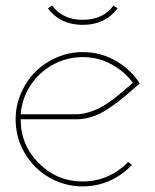

<svg xmlns="http://www.w3.org/2000/svg" viewBox="-20 -660 557 689"><path d="M36.1 -231.9Q36.1 -280.8 55.4 -325.4Q74.7 -370.1 106.9 -402.3Q139.2 -434.6 183.8 -453.9Q228.5 -473.1 276.9 -473.1Q337.9 -473.1 390.6 -444.6Q443.4 -416 477.1 -367.2L481 -359.9L475.1 -355Q468.3 -349.6 445.1 -329.1Q421.9 -308.6 404.5 -295.4Q387.2 -282.2 361.6 -265.6Q335.9 -249 308.6 -240.5Q281.2 -231.9 253.9 -231.9H54.2Q54.2 -139.6 119.4 -74.2Q184.6 -8.8 276.9 -8.8Q324.2 -8.8 366.5 -27.3Q408.7 -45.9 439.9 -79.1L453.1 -67.9Q419.4 -31.7 373.8 -11.5Q328.1 8.8 276.9 8.8Q211.4 8.8 156 -23.4Q100.6 -55.7 68.4 -111.1Q36.1 -166.5 36.1 -231.9ZM54.2 -250H253.9Q273.9 -250 294.9 -256.1Q315.9 -262.2 332 -269.8Q348.1 -277.3 368.9 -291.7Q389.6 -306.2 400.6 -315.2Q411.6 -324.2 431.2 -341.1Q450.7 -357.9 457 -362.8Q425.3 -405.3 378.2 -430.2Q331.1 -455.1 276.9 -455.1Q219.7 -455.1 170.2 -428Q120.6 -400.9 89.6 -353.8Q58.6 -306.6 54.2 -250ZM276.9 -588.9Q349.6 -588.9 387.2 -640.1L401.9 -629.9Q357.4 -570.8 276.9 -570.8Q196.3 -570.8 151.9 -629.9L167 -640.1Q204.6 -588.9 276.9 -588.9Z"/></svg>

Font: Rawengulk
Style: Light
Weight: 300
Version: Version 0.92